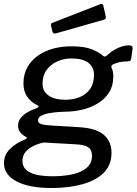

<svg xmlns="http://www.w3.org/2000/svg" viewBox="-45 -771 687 966"><path d="M217 175Q101 175 38 141.5Q-25 108 -25 50Q-25 9 4.5 -21Q34 -51 80 -69Q88 -73 90 -76.5Q92 -80 84 -83Q65 -94 55.5 -107Q46 -120 46 -139Q46 -162 60.5 -179Q75 -196 96.5 -208Q118 -220 138 -226Q147 -230 149 -234Q151 -238 144 -241Q109 -258 91 -285.5Q73 -313 73 -350Q73 -398 93 -433Q113 -468 146.5 -491.5Q180 -515 223 -526.5Q266 -538 313 -538Q380 -538 417 -523Q454 -508 474 -490Q480 -484 487 -488Q494 -492 500 -498Q514 -511 531.5 -521Q549 -531 567.5 -537Q586 -543 601 -543Q613 -543 618 -539.5Q623 -536 622 -526L616 -482Q615 -470 611 -466.5Q607 -463 597 -462Q580 -462 566 -460Q552 -458 542 -454Q510 -446 516 -430Q520 -423 522.5 -412Q525 -401 525 -386Q525 -339 503.5 -305.5Q482 -272 446.5 -250.5Q411 -229 368 -219Q325 -209 281 -209Q272 -209 250.5 -207.5Q229 -206 204.5 -202Q180 -198 163 -189Q146 -180 146 -164Q146 -152 163.5 -146.5Q181 -141 221 -139L354 -131Q438 -126 477 -93Q516 -60 516 -1Q516 40 498.5 70Q481 100 451 120Q421 140 382.5 152Q344 164 301.5 169.5Q259 175 217 175ZM221 116Q260 116 295.5 110.5Q331 105 358.5 93.5Q386 82 402 62Q418 42 418 12Q418 -16 399.5 -29.5Q381 -43 335 -45L175 -54Q149 -49 124 -37Q99 -25 83.5 -6.5Q68 12 68 38Q68 79 107.5 97.5Q147 116 221 116ZM284 -269Q323 -269 355.5 -282Q388 -295 408 -323Q428 -351 428 -394Q428 -433 399.5 -455Q371 -477 314 -477Q276 -477 243 -462Q210 -447 189.5 -419Q169 -391 169 -349Q169 -312 199.5 -290.5Q230 -269 284 -269ZM475 -742 487 -689Q488 -683 486.5 -678.5Q485 -674 475 -671L236 -603Q228 -601 223.5 -604.5Q219 -608 218 -614L212 -641Q210 -653 216 -655L462 -751Q466 -752 470 -750.5Q474 -749 475 -742Z"/></svg>

Font: Libre Franklin Thin Medium
Style: Italic
Weight: 500
Italic angle: -8°
Version: Version 3.000